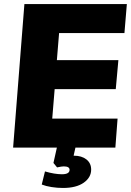

<svg xmlns="http://www.w3.org/2000/svg" viewBox="-20 -732 649 952"><path d="M273 -568 262 -434H567L554 -290H251L239 -144H563L552 0H354L345 40H347Q385 40 408.5 58.5Q432 77 432 109Q432 148 395 174Q358 200 292 200Q264 200 235.5 195.5Q207 191 187 183L203 118Q251 132 287 132Q325 132 325 110Q325 93 296 93Q286 93 263 98L245 76L262 0H45L101 -712H609L597 -568Z"/></svg>

Font: Muli Black
Style: Italic
Weight: 900
Italic angle: -4.541°
Designer: Vernon Adams
Foundry: Vernon Adams
Version: Version 2.001